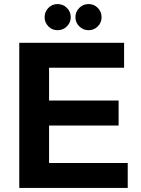

<svg xmlns="http://www.w3.org/2000/svg" viewBox="-20 -927 693 947"><path d="M222 -308V-123H610V0H75V-716H592V-593H222V-431H565V-308ZM264 -907Q291 -907 310 -888Q329 -869 329 -842Q329 -816 310 -797Q291 -778 264 -778Q237 -778 218.5 -797Q200 -816 200 -842Q200 -869 218.5 -888Q237 -907 264 -907ZM417 -907Q444 -907 462.5 -888Q481 -869 481 -842Q481 -815 462 -796.5Q443 -778 417 -778Q390 -778 371 -797Q352 -816 352 -842Q352 -869 371 -888Q390 -907 417 -907Z"/></svg>

Font: Almarai Bold
Style: Regular
Weight: 700
Designer: Boutros International 2019
Foundry: Created by Boutros International 2019
Version: Version 1.10